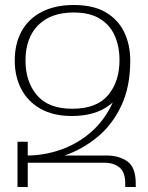

<svg xmlns="http://www.w3.org/2000/svg" viewBox="-20 -748 593 768"><path d="M267 -284Q193 -284 142 -313Q91 -342 65 -392Q39 -442 39 -506Q39 -574 67 -624Q95 -674 148 -701Q201 -728 275 -728Q354 -728 403.5 -698.5Q453 -669 477 -619Q501 -569 501 -505Q501 -446 475.5 -395.5Q450 -345 398 -314.5Q346 -284 267 -284ZM50 0V-181H91V0ZM481 0V-14Q481 -59 458 -78Q435 -97 399 -97H71V-126H406Q456 -126 489.5 -102.5Q523 -79 523 -13V0ZM88 -100V-126Q156 -126 222.5 -149Q289 -172 343.5 -219Q398 -266 430.5 -337Q463 -408 463 -505H501Q501 -400 464.5 -323.5Q428 -247 367.5 -198Q307 -149 234 -124.5Q161 -100 88 -100ZM269 -313Q367 -313 412.5 -367.5Q458 -422 458 -507Q458 -561 439.5 -604Q421 -647 380.5 -672.5Q340 -698 274 -698Q183 -698 132.5 -647Q82 -596 82 -506Q82 -421 128 -367Q174 -313 269 -313Z"/></svg>

Font: Noto Serif Armenian ExtraLight
Style: Regular
Weight: 250
Version: Version 2.007